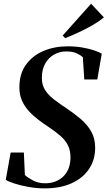

<svg xmlns="http://www.w3.org/2000/svg" viewBox="-20 -1003 580 1034"><path d="M220 11.5Q178 11.5 134.2 3.8Q90.5 -4 56.8 -15Q23 -26 11 -35L37.5 -181.5H108.5L114 -60.5Q129 -46.5 157.5 -31.2Q186 -16 223.5 -16Q252 -16 276.5 -25Q301 -34 319.5 -51.2Q338 -68.5 348.5 -94Q359 -119.5 359.5 -152.5Q360 -191 346.5 -219Q333 -247 306.2 -270.5Q279.5 -294 240.5 -320Q211.5 -339 183.8 -360.2Q156 -381.5 133.5 -406.8Q111 -432 97.8 -462.5Q84.5 -493 84.5 -531Q84 -605 119.5 -654.2Q155 -703.5 214 -728.5Q273 -753.5 344 -753.5Q388 -753.5 424.5 -747Q461 -740.5 487.5 -731.5Q514 -722.5 528 -714L504 -575H434L426 -695.5Q414.5 -705.5 393 -715.8Q371.5 -726 337 -726Q300.5 -726 270.8 -709Q241 -692 223.2 -660.2Q205.5 -628.5 205.5 -584.5Q205 -546.5 222.5 -518.8Q240 -491 271.2 -467Q302.5 -443 343.5 -416Q381.5 -390.5 415.5 -361.5Q449.5 -332.5 470.8 -295.5Q492 -258.5 492.5 -209Q493 -144 460.2 -94.2Q427.5 -44.5 366.5 -16.5Q305.5 11.5 220 11.5ZM331 -797.5 317.5 -811.5 470.5 -983 539.5 -909.5Q512.5 -887 477.8 -867Q443 -847 405.2 -829.5Q367.5 -812 331 -797.5Z"/></svg>

Font: Merriweather 144pt SemiBold
Style: Italic
Weight: 600
Italic angle: -7.8°
Version: Version 2.101